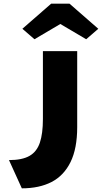

<svg xmlns="http://www.w3.org/2000/svg" viewBox="-20 -812 587 1047"><path d="M99 215 29 61Q101 61 141 38Q181 15 197.5 -34.5Q214 -84 214 -163V-533H401V-119Q401 -2 364.5 72Q328 146 261 180.5Q194 215 99 215ZM168 -598 102 -655 259 -792H359L516 -655L450 -598L294 -690H324Z"/></svg>

Font: Lexend Tera ExtraBold
Style: Regular
Weight: 800
Designer: Bonnie Shaver-Troup, Thomas Jockin
Foundry: Lexend
Version: Version 1.007